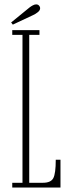

<svg xmlns="http://www.w3.org/2000/svg" viewBox="-20 -834 316 854"><path d="M34.5 0V-21H80V-679H34.5V-700H155.5V-679H110V-21H170.5Q206.5 -21 217.2 -41.8Q228 -62.5 228 -123.5H249V0ZM37 -724.5 29.5 -734 111 -800.5Q118 -806 126 -810.2Q134 -814.5 141 -814.5Q151.5 -814.5 156.5 -805Q158.5 -801.5 158.5 -797.5Q158.5 -788 148.2 -779.8Q138 -771.5 126.5 -766.5Z"/></svg>

Font: Imbue 50pt Thin
Style: Regular
Weight: 100
Designer: Tyler Finck
Foundry: Etcetera Type Company
Version: Version 1.102; ttfautohint (v1.8.3)